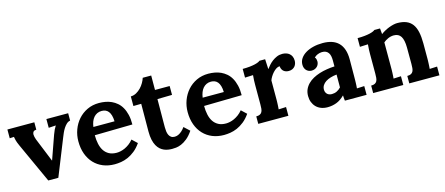

<svg xmlns="http://www.w3.org/2000/svg" viewBox="-45 -1111 3742 1614"><g transform="rotate(-15 1825.5 -304.0)"><path d="M240.2 -436Q221.7 -435.1 214.1 -426Q206.5 -417 206.5 -402.8Q206.5 -393.1 209.2 -381.8Q211.9 -370.6 216.3 -357.9L300.3 -150.9H301.3L374 -356.9Q382.8 -381.3 390.4 -396.7Q397.9 -412.1 407.2 -426.8V-427.7L345.2 -423.8V-500H534.7V-436Q517.1 -433.1 502.7 -419.7Q488.3 -406.2 476.8 -388.2Q465.3 -370.1 456.8 -350.8Q448.2 -331.5 442.4 -316.4L314.5 2.9H227.1L68.8 -343.8Q60.5 -361.8 56.2 -373.8Q51.8 -385.7 49.6 -394.3Q47.4 -402.8 46.1 -409.9Q44.9 -417 43 -425.8L5.9 -423.8V-500H240.2Z M811 -445.8Q789.1 -445.8 771.7 -437.5Q754.4 -429.2 741.7 -414.6Q729 -399.9 720.9 -379.2Q712.9 -358.4 709.5 -333.5H893.6Q892.6 -364.3 886.2 -385.7Q879.9 -407.2 868.9 -420.7Q857.9 -434.1 843.3 -439.9Q828.6 -445.8 811 -445.8ZM1031.7 -269 703.1 -263.2Q703.1 -222.2 710.7 -187.3Q718.3 -152.3 734.9 -127.2Q751.5 -102.1 778.3 -87.6Q805.2 -73.2 844.2 -73.2Q859.4 -73.2 877.9 -77.1Q896.5 -81.1 915.8 -89.8Q935.1 -98.6 954.6 -113Q974.1 -127.4 991.2 -148.4L1036.1 -106Q1009.3 -67.4 979 -43.5Q948.7 -19.5 918.2 -6.3Q887.7 6.8 858.2 11.5Q828.6 16.1 803.2 16.1Q748 16.1 702.6 -2.4Q657.2 -21 624.5 -55.7Q591.8 -90.3 574 -139.2Q556.2 -188 556.2 -249Q556.2 -301.8 574 -349.9Q591.8 -397.9 624.5 -435.1Q657.2 -472.2 703.4 -494.1Q749.5 -516.1 806.2 -516.1Q834 -516.1 861.6 -511.2Q889.2 -506.3 914.3 -494.9Q939.5 -483.4 961.2 -464.8Q982.9 -446.3 998.5 -418.9Q1014.2 -391.6 1023.2 -354.5Q1032.2 -317.4 1031.7 -269Z M1080.1 -500Q1106 -500.5 1128.4 -512.9Q1150.9 -525.4 1168.7 -543.9Q1186.5 -562.5 1199 -584.5Q1211.4 -606.4 1217.3 -625.5H1291L1290.5 -500H1418V-422.9L1290.5 -420.4Q1290 -349.6 1289.8 -303Q1289.6 -256.3 1289.3 -228.3Q1289.1 -200.2 1289.1 -188.5V-174.3Q1289.1 -156.7 1291.3 -139.4Q1293.5 -122.1 1300 -108.2Q1306.6 -94.2 1318.6 -85.7Q1330.6 -77.1 1349.6 -77.1Q1356 -77.1 1365.5 -79.1Q1375 -81.1 1387 -87.2Q1398.9 -93.3 1412.6 -105.2Q1426.3 -117.2 1440.4 -137.2L1488.8 -92.3Q1461.4 -52.2 1434.1 -30.3Q1406.7 -8.3 1381.8 2Q1356.9 12.2 1336.4 14.2Q1315.9 16.1 1302.2 16.1Q1285.6 16.1 1267.8 13.4Q1250 10.7 1232.7 3.4Q1215.3 -3.9 1200 -17.3Q1184.6 -30.8 1172.6 -52.2Q1160.6 -73.7 1153.8 -104.2Q1147 -134.8 1147 -176.3L1148.4 -417.5L1080.1 -416.5Z M1762.2 -445.8Q1740.2 -445.8 1722.9 -437.5Q1705.6 -429.2 1692.9 -414.6Q1680.2 -399.9 1672.1 -379.2Q1664.1 -358.4 1660.6 -333.5H1844.7Q1843.8 -364.3 1837.4 -385.7Q1831.1 -407.2 1820.1 -420.7Q1809.1 -434.1 1794.4 -439.9Q1779.8 -445.8 1762.2 -445.8ZM1982.9 -269 1654.3 -263.2Q1654.3 -222.2 1661.9 -187.3Q1669.4 -152.3 1686 -127.2Q1702.6 -102.1 1729.5 -87.6Q1756.3 -73.2 1795.4 -73.2Q1810.5 -73.2 1829.1 -77.1Q1847.7 -81.1 1866.9 -89.8Q1886.2 -98.6 1905.8 -113Q1925.3 -127.4 1942.4 -148.4L1987.3 -106Q1960.4 -67.4 1930.2 -43.5Q1899.9 -19.5 1869.4 -6.3Q1838.9 6.8 1809.3 11.5Q1779.8 16.1 1754.4 16.1Q1699.2 16.1 1653.8 -2.4Q1608.4 -21 1575.7 -55.7Q1543 -90.3 1525.1 -139.2Q1507.3 -188 1507.3 -249Q1507.3 -301.8 1525.1 -349.9Q1543 -397.9 1575.7 -435.1Q1608.4 -472.2 1654.5 -494.1Q1700.7 -516.1 1757.3 -516.1Q1785.2 -516.1 1812.7 -511.2Q1840.3 -506.3 1865.5 -494.9Q1890.6 -483.4 1912.4 -464.8Q1934.1 -446.3 1949.7 -418.9Q1965.3 -391.6 1974.4 -354.5Q1983.4 -317.4 1982.9 -269Z M2401.4 -516.1Q2418.9 -516.1 2434.8 -511.2Q2450.7 -506.3 2462.6 -496.3Q2474.6 -486.3 2481.7 -470.7Q2488.8 -455.1 2488.8 -433.1Q2488.8 -421.4 2484.9 -408.9Q2481 -396.5 2472.7 -386.2Q2464.4 -376 2450.9 -369.4Q2437.5 -362.8 2418.5 -362.8Q2408.2 -362.8 2397.5 -365.5Q2386.7 -368.2 2377.7 -374.8Q2368.7 -381.3 2362.1 -392.6Q2355.5 -403.8 2354 -421.4Q2338.9 -421.4 2323.5 -411.4Q2308.1 -401.4 2294.7 -386.5Q2281.2 -371.6 2271 -354.5Q2260.7 -337.4 2256.3 -323.7V-160.6Q2256.3 -153.3 2256.1 -143.1Q2255.9 -132.8 2255.4 -121.1Q2254.9 -109.4 2254.2 -96.9Q2253.4 -84.5 2252.4 -73.2L2317.4 -76.2V0H2055.2V-64.9Q2076.2 -64.9 2088.1 -71.3Q2100.1 -77.6 2106 -89.4Q2111.8 -101.1 2113.3 -117.4Q2114.7 -133.8 2114.7 -153.8V-322.3Q2114.7 -340.3 2115.5 -362.5Q2116.2 -384.8 2118.7 -407.2L2048.3 -404.3V-480Q2083 -480 2109.6 -482.9Q2136.2 -485.8 2155 -490.2Q2173.8 -494.6 2185.3 -499.8Q2196.8 -504.9 2202.1 -509.8H2251.5L2255.9 -423.8H2257.3Q2267.1 -437 2281 -453.1Q2294.9 -469.2 2313.2 -483.2Q2331.5 -497.1 2353.5 -506.6Q2375.5 -516.1 2401.4 -516.1Z M2798.3 -230Q2770 -227.1 2745.1 -219.7Q2720.2 -212.4 2701.9 -200.4Q2683.6 -188.5 2673.1 -171.9Q2662.6 -155.3 2662.6 -133.8Q2663.1 -119.6 2668 -109.9Q2672.9 -100.1 2680.4 -93.8Q2688 -87.4 2698 -84.5Q2708 -81.5 2718.8 -81.5Q2742.2 -81.5 2762.2 -91.3Q2782.2 -101.1 2797.9 -118.2ZM2542 -384.3Q2542 -413.6 2558.3 -438Q2574.7 -462.4 2603.3 -479.7Q2631.8 -497.1 2670.4 -506.6Q2709 -516.1 2752.9 -516.1Q2796.9 -516.1 2831.3 -504.9Q2865.7 -493.7 2889.4 -470.2Q2913.1 -446.8 2925.5 -410.6Q2938 -374.5 2938 -324.7Q2938 -299.3 2937.7 -280Q2937.5 -260.7 2937.5 -242.9Q2937.5 -225.1 2937.3 -205.6Q2937 -186 2937 -160.6Q2937 -153.3 2936.8 -143.1Q2936.5 -132.8 2936.3 -121.1Q2936 -109.4 2935.3 -96.9Q2934.6 -84.5 2933.6 -73.2L2998 -76.2V0H2809.1Q2807.1 -14.2 2806.4 -23.7Q2805.7 -33.2 2805.2 -45.9H2804.2Q2770 -11.7 2732.9 2.2Q2695.8 16.1 2656.2 16.1Q2624 16.1 2598.6 6.1Q2573.2 -3.9 2555.9 -22Q2538.6 -40 2529.3 -64.2Q2520 -88.4 2520 -117.2Q2520 -148.9 2531.2 -174.3Q2542.5 -199.7 2562.3 -219.7Q2582 -239.7 2608.9 -254.4Q2635.7 -269 2666.7 -278.8Q2697.8 -288.6 2731.4 -293.9Q2765.1 -299.3 2798.8 -300.8V-353Q2798.8 -373 2795.4 -389.9Q2792 -406.7 2783.7 -418.9Q2775.4 -431.2 2761.7 -438Q2748 -444.8 2727.5 -444.3Q2707 -443.4 2689.5 -436Q2671.9 -428.7 2659.2 -415.5Q2667 -407.2 2669.2 -396.5Q2671.4 -385.7 2671.4 -378.4Q2671.4 -367.7 2667.5 -356.7Q2663.6 -345.7 2655.3 -336.7Q2647 -327.6 2634.3 -321.8Q2621.6 -315.9 2604 -315.9Q2589.4 -316.4 2577.6 -322Q2565.9 -327.6 2558.1 -336.7Q2550.3 -345.7 2546.1 -357.9Q2542 -370.1 2542 -384.3Z M3570.8 -160.6Q3570.8 -153.3 3570.6 -143.1Q3570.3 -132.8 3569.8 -121.1Q3569.3 -109.4 3568.6 -96.9Q3567.9 -84.5 3566.9 -73.2L3631.8 -76.2V0H3369.6V-64.9Q3390.6 -64.9 3402.6 -71.3Q3414.6 -77.6 3420.4 -89.4Q3426.3 -101.1 3427.7 -117.4Q3429.2 -133.8 3429.2 -153.8L3428.7 -296.4Q3428.2 -362.3 3408.7 -393.1Q3389.2 -423.8 3347.7 -423.8Q3321.8 -423.8 3297.6 -413.1Q3273.4 -402.3 3256.3 -387.2V-160.6Q3256.3 -153.3 3256.1 -143.1Q3255.9 -132.8 3255.4 -121.1Q3254.9 -109.4 3254.2 -96.9Q3253.4 -84.5 3252.4 -73.2L3317.4 -76.2V0H3055.2V-64.9Q3076.2 -64.9 3088.1 -71.3Q3100.1 -77.6 3106 -89.4Q3111.8 -101.1 3113.3 -117.4Q3114.7 -133.8 3114.7 -153.8V-322.3Q3114.7 -340.3 3115.5 -362.5Q3116.2 -384.8 3118.7 -407.2L3048.3 -404.3V-480Q3083 -480 3109.6 -482.9Q3136.2 -485.8 3155 -490.2Q3173.8 -494.6 3185.3 -499.8Q3196.8 -504.9 3202.1 -509.8H3251.5L3255.9 -460.4H3257.3Q3272 -471.7 3290.8 -481.9Q3309.6 -492.2 3329.3 -499.8Q3349.1 -507.3 3367.9 -511.7Q3386.7 -516.1 3401.9 -516.1Q3447.8 -516.1 3479.7 -503.2Q3511.7 -490.2 3532 -463.4Q3552.2 -436.5 3561.5 -394.5Q3570.8 -352.5 3570.8 -294.9Z"/></g></svg>

Font: Parastoo FD
Style: Bold-FD
Weight: 700
Foundry: Saber Rastikerdar (saber.rastikerdar@gmail.com)
Version: Version 2.0.1